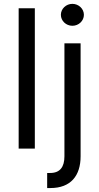

<svg xmlns="http://www.w3.org/2000/svg" viewBox="-20 -770 514 995"><path d="M160.5 -727.3H76.7V0H160.5ZM224.4 204.5H241.5C346.6 204.5 397.7 140.6 397.7 39.8V-545.5H313.9V39.8C313.9 95.2 291.2 126.4 240.1 126.4H224.4ZM295.5 -693.2C295.5 -661.9 322.4 -636.4 355.1 -636.4C387.8 -636.4 414.8 -661.9 414.8 -693.2C414.8 -724.4 387.8 -750 355.1 -750C322.4 -750 295.5 -724.4 295.5 -693.2Z"/></svg>

Font: Margiela Sans
Style: Regular
Weight: 400
Designer: Stefan Endress, Andreas Faust
Version: Version 1.100;FEAKit 1.0